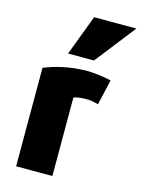

<svg xmlns="http://www.w3.org/2000/svg" viewBox="-126 -902 725 987"><g transform="rotate(15 237.0 -409.0)"><path d="M306 -616H168L249 -831H474ZM415 -539 384 -404C355 -412 338 -414 316 -414C293 -414 267 -410 253 -405V13H60V-511C114 -533 192 -555 287 -555C321 -555 373 -549 415 -539Z"/></g></svg>

Font: Repo Black
Style: Regular
Weight: 900
Designer: Stefan Peev
Foundry: Context Ltd
Version: Version 1.502